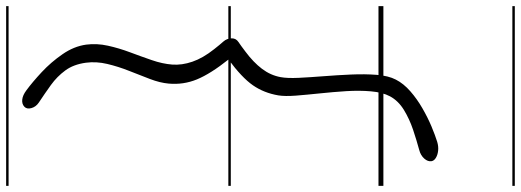

<svg xmlns="http://www.w3.org/2000/svg" viewBox="-561 -714 1698 626"><g transform="rotate(-90 288.0 -401.0)"><path d="M138.5 175.5Q123.5 180 109.8 178.5Q96 177 86.5 171.2Q77 165.5 75.5 157Q73.5 145 84 133.2Q94.5 121.5 111.5 117Q143 108.5 178 96.8Q213 85 242.8 66.8Q272.5 48.5 287 21.5Q300 -3 303.2 -40.5Q306.5 -78 303.8 -121.2Q301 -164.5 296.5 -207.2Q292 -250 289.2 -285.5Q286.5 -321 290 -342.5Q298 -389.5 323 -425.5Q348 -461.5 407 -505Q360.5 -563.5 342.2 -607.8Q324 -652 328.5 -700.5Q331 -728.5 343.5 -761.2Q356 -794 370 -829.2Q384 -864.5 392.5 -900.2Q401 -936 396.5 -970Q391 -1010.5 371.2 -1037.2Q351.5 -1064 323.8 -1084Q296 -1104 266.5 -1123.5Q252.5 -1133 248.5 -1147.8Q244.5 -1162.5 253 -1170.5Q262 -1179 276.2 -1177.5Q290.5 -1176 306.5 -1164Q333 -1144.5 365.8 -1114Q398.5 -1083.5 424.2 -1046.2Q450 -1009 455.5 -969Q460 -934.5 452 -898.2Q444 -862 430.5 -826Q417 -790 405 -755.2Q393 -720.5 390.5 -689Q388 -657 399.8 -622.8Q411.5 -588.5 440.5 -552Q455 -533.5 465.5 -521.8Q476 -510 476 -494Q476 -480.5 464 -472.5Q452 -464.5 433 -450Q398 -424 376.8 -396Q355.5 -368 349.5 -335Q345.5 -313.5 347.2 -276.5Q349 -239.5 352.5 -195Q356 -150.5 358 -105.5Q360 -60.5 357 -22Q354 16.5 341.5 40.5Q328.5 66 303.2 88Q278 110 248 127.2Q218 144.5 188.8 156.8Q159.5 169 138.5 175.5ZM138.5 175.5Q123.5 180 109.8 178.5Q96 177 86.5 171.2Q77 165.5 75.5 157Q73.5 145 84 133.2Q94.5 121.5 111.5 117Q143 108.5 178 96.8Q213 85 242.8 66.8Q272.5 48.5 287 21.5Q300 -3 303.2 -40.5Q306.5 -78 303.8 -121.2Q301 -164.5 296.5 -207.2Q292 -250 289.2 -285.5Q286.5 -321 290 -342.5Q298 -389.5 323 -425.5Q348 -461.5 407 -505Q360.5 -563.5 342.2 -607.8Q324 -652 328.5 -700.5Q331 -728.5 343.5 -761.2Q356 -794 370 -829.2Q384 -864.5 392.5 -900.2Q401 -936 396.5 -970Q391 -1010.5 371.2 -1037.2Q351.5 -1064 323.8 -1084Q296 -1104 266.5 -1123.5Q252.5 -1133 248.5 -1147.8Q244.5 -1162.5 253 -1170.5Q262 -1179 276.2 -1177.5Q290.5 -1176 306.5 -1164Q333 -1144.5 365.8 -1114Q398.5 -1083.5 424.2 -1046.2Q450 -1009 455.5 -969Q460 -934.5 452 -898.2Q444 -862 430.5 -826Q417 -790 405 -755.2Q393 -720.5 390.5 -689Q388 -657 399.8 -622.8Q411.5 -588.5 440.5 -552Q455 -533.5 465.5 -521.8Q476 -510 476 -494Q476 -480.5 464 -472.5Q452 -464.5 433 -450Q398 -424 376.8 -396Q355.5 -368 349.5 -335Q345.5 -313.5 347.2 -276.5Q349 -239.5 352.5 -195Q356 -150.5 358 -105.5Q360 -60.5 357 -22Q354 16.5 341.5 40.5Q328.5 66 303.2 88Q278 110 248 127.2Q218 144.5 188.8 156.8Q159.5 169 138.5 175.5ZM-5 420.5H581V428.5H-5ZM-5 -16H581V0H-5ZM-5 -505.5H581V-497.5H-5ZM-5 -1230H581V-1222H-5Z"/></g></svg>

Font: Edu VIC WA NT Pre Guide
Style: Regular
Weight: 400
Designer: Tina and Corey Anderson, Eben Sorkin, Mirko Velimirovic
Foundry: Google for Education
Version: Version 1.000